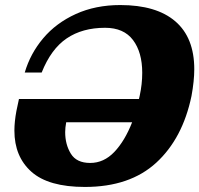

<svg xmlns="http://www.w3.org/2000/svg" viewBox="-20 -730 789 760"><path d="M749 -456Q749 -410 738 -350Q703 -182 598.5 -86Q494 10 316 10Q172 10 104.5 -50Q37 -110 37 -213Q37 -248 45 -291L55 -338H530L533 -351Q543 -397 543 -442Q543 -523 506.5 -571.5Q470 -620 396 -620Q306 -620 244 -578Q182 -536 145 -443H78Q100 -518 151 -578.5Q202 -639 280 -674.5Q358 -710 456 -710Q599 -710 674 -645.5Q749 -581 749 -456ZM503 -246H242Q238 -224 238 -207Q238 -158 260.5 -121.5Q283 -85 337 -85Q391 -85 432.5 -128.5Q474 -172 503 -246Z"/></svg>

Font: Taviraj Black
Style: Italic
Weight: 900
Italic angle: -12°
Designer: Katatrad Team
Foundry: CadsonDemak
Version: Version 1.001